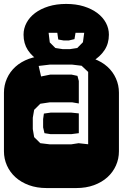

<svg xmlns="http://www.w3.org/2000/svg" viewBox="-22 -952 622 972"><path d="M424.3 -221.7V-333V-546.9V-587.9L391.1 -619.1L342.3 -625H231L173.8 -618.2L186 -564.9L231.9 -574.2H340.8L370.1 -567.9L377 -542V-428.2L342.3 -434.1H231L182.1 -426.8L150.9 -396L144 -356V-298.8L150.9 -257.8L182.1 -227.1L231 -221.2H337.9L376 -227.1ZM377 -277.8 338.9 -272.9H233.9L203.1 -277.8L196.3 -307.1V-349.1L200.2 -377L233.9 -381.8H339.8L377 -377.9V-304.2ZM364.3 -668.9Q413.6 -668.9 453.6 -654.3Q493.7 -639.6 521.7 -614.3Q549.8 -588.9 564.9 -554.9Q580.1 -521 580.1 -482.9V-186Q580.1 -147.9 564.9 -114Q549.8 -80.1 521.7 -54.7Q493.7 -29.3 453.6 -14.6Q413.6 0 364.3 0H213.9Q164.6 0 124.5 -14.6Q84.5 -29.3 56.4 -54.7Q28.3 -80.1 13.2 -114Q-2 -147.9 -2 -186V-482.9Q-2 -521 13.2 -554.9Q28.3 -588.9 56.4 -614.3Q84.5 -639.6 124.5 -654.3Q164.6 -668.9 213.9 -668.9ZM182.1 -640.1Q140.6 -665 118.9 -698.5Q97.2 -731.9 97.2 -776.4Q97.2 -808.1 112.3 -836.4Q127.4 -864.7 155.5 -886Q183.6 -907.2 223.6 -919.7Q263.7 -932.1 313 -932.1Q362.8 -932.1 402.6 -919.7Q442.4 -907.2 470.7 -886Q499 -864.7 514.2 -836.4Q529.3 -808.1 529.3 -776.4Q529.3 -731.9 507.3 -698.5Q485.4 -665 444.3 -640.1ZM230 -737.3 258.3 -709 296.4 -703.1H331.1L369.1 -709L397.9 -738.3L404.3 -786.1H360.4L355 -753.9L326.2 -747.1H300.3L272.9 -752L268.1 -786.1H224.1Z"/></svg>

Font: Monofett
Style: Regular
Weight: 400
Designer: vernon adams
Foundry: vernon adams
Version: Version 1.000